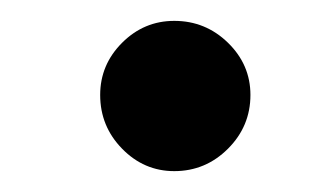

<svg xmlns="http://www.w3.org/2000/svg" viewBox="-20 -433 301 184"><path d="M147 -413Q118 -413 97 -392Q76 -371 76 -342Q76 -312 97 -290.5Q118 -269 147 -269Q177 -269 198.5 -290.5Q220 -312 220 -342Q220 -371 198.5 -392Q177 -413 147 -413Z"/></svg>

Font: Nebula Sans Medium
Style: Regular
Weight: 500
Designer: Paul D. Hunt for Adobe (as Source Sans)
Foundry: Nebula Entertainment & Broadcasting LLC
Version: Version 1.010